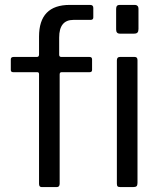

<svg xmlns="http://www.w3.org/2000/svg" viewBox="-20 -762 657 782"><path d="M345 -530Q355 -530 355 -520V-477Q355 -468 345 -468H231Q223 -468 223 -459V-14Q223 0 211 0H150Q139 0 139 -13V-460Q139 -468 132 -468H34Q24 -468 24 -477V-520Q24 -530 35 -530H130Q139 -530 139 -540V-613Q139 -742 264 -742H347Q360 -742 360 -730V-691Q360 -681 349 -681H279Q221 -681 221 -609V-539Q221 -530 230 -530ZM544 -644Q544 -634 540 -629.5Q536 -625 526 -625H468Q453 -625 453 -642V-726Q453 -742 467 -742H530Q536 -742 540 -738Q544 -734 544 -727ZM540 -17Q540 -7 536 -3.5Q532 0 522 0H471Q462 0 459 -3Q456 -6 456 -14V-516Q456 -530 468 -530H529Q540 -530 540 -517Z"/></svg>

Font: Libre Franklin
Style: Regular
Weight: 400
Designer: Pablo Impallari, Rodrigo Fuenzalida
Foundry: Impallari Type
Version: Version 1.001; ttfautohint (v1.4.1)